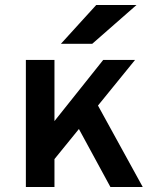

<svg xmlns="http://www.w3.org/2000/svg" viewBox="-20 -752 656 772"><path d="M163 -68V-220L395 -511H523ZM84 0V-511H199V0ZM424 0 273 -278 349 -373 554 0ZM225 -576 367 -732H529L351 -576Z"/></svg>

Font: Overpass Mono
Style: Bold
Weight: 700
Monospace: yes
Designer: Delve Withrington, Dave Bailey
Foundry: Delve Fonts LLC
Version: Version 4.000